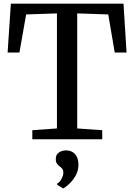

<svg xmlns="http://www.w3.org/2000/svg" viewBox="-20 -763 735 1052"><path d="M292 -59.2V-689.6L123.3 -683.9L86.5 -475.2H21.7L39.5 -743H656.7L673.4 -475.2H608.6L573.2 -683.9L403.1 -689.6V-59.2L540.2 -49.6V0H157.1V-49.6ZM409.7 139.7Q409.5 174.3 392.9 202Q376.3 229.7 356.4 247.2Q336.6 264.7 326.9 269.3H325.6L293.3 249.6L292.7 243.1Q307 236.4 317 217.2Q327 197.9 327 183.7Q327 168.4 320.3 160.7Q313.5 152.9 306.2 147.9Q298.5 142.4 292.1 133.7Q285.7 125.1 285.7 108.7Q285.7 89.5 295.6 79.1Q305.4 68.8 318.3 64.9Q331.2 61 339.5 61H341.9Q372.7 61 391.2 81.3Q409.8 101.7 409.7 139.7Z"/></svg>

Font: Merriweather Light
Style: Regular
Weight: 300
Designer: Eben Sorkin
Foundry: Eben Sorkin
Version: Version 2.100